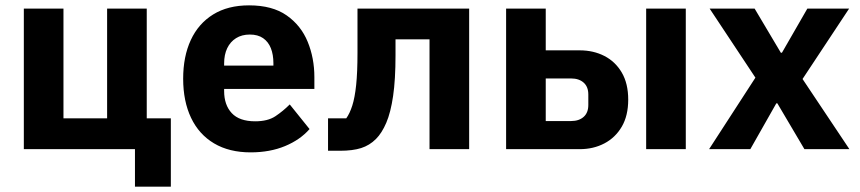

<svg xmlns="http://www.w3.org/2000/svg" viewBox="-20 -557 3210 717"><path d="M484 140V0H69V-525H217V-115H380V-525H528V-115H618V140Z M916 12Q836 12 779.5 -21.5Q723 -55 693.5 -117Q664 -179 664 -263Q664 -346 692.5 -407.5Q721 -469 776 -503Q831 -537 910 -537Q997 -537 1050.5 -499.5Q1104 -462 1129 -401Q1154 -340 1154 -269V-225H817V-217Q817 -165 845.5 -134.5Q874 -104 933 -104Q980 -104 1008.5 -123Q1037 -142 1062 -167L1136 -75Q1101 -35 1044.5 -11.5Q988 12 916 12ZM913 -428Q883 -428 861.5 -414.5Q840 -401 828.5 -377Q817 -353 817 -320V-312H1001V-321Q1001 -353 991.5 -377Q982 -401 962.5 -414.5Q943 -428 913 -428Z M1205 6V-115H1273Q1286 -133 1295.5 -162.5Q1305 -192 1310 -239.5Q1315 -287 1315 -359V-525H1732V0H1584V-410H1457V-351Q1457 -260 1448 -198.5Q1439 -137 1422.5 -98.5Q1406 -60 1384 -38Q1360 -14 1328.5 -4Q1297 6 1250 6Z M1870 0V-525H2018V-369H2145Q2196 -369 2237 -348Q2278 -327 2302 -286Q2326 -245 2326 -185Q2326 -125 2302 -84Q2278 -43 2237 -21.5Q2196 0 2145 0ZM2018 -105H2113Q2142 -105 2159.5 -120.5Q2177 -136 2177 -165V-204Q2177 -233 2159.5 -248.5Q2142 -264 2113 -264H2018ZM2393 0V-525H2541V0Z M2628 0 2801 -267 2630 -525H2798L2896 -360H2900L2995 -525H3151L2977 -262L3152 0H2984L2883 -171H2879L2782 0Z"/></svg>

Font: IBM Plex Sans Var
Style: Regular
Weight: 400
Designer: Mike Abbink, Paul van der Laan, Pieter van Rosmalen
Foundry: Bold Monday
Version: Version 3.000